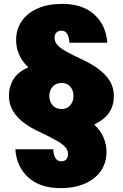

<svg xmlns="http://www.w3.org/2000/svg" viewBox="-20 -738 631 988"><path d="M465 -97Q528 -37 528 44Q528 98 500 140Q472 182 418.5 206Q365 230 291 230Q186 230 125.5 175Q65 120 59 30H254Q257 92 295 92Q311 92 320.5 82.5Q330 73 330 55Q330 35 316.5 19.5Q303 4 273 -13.5Q243 -31 180 -61Q26 -132 26 -244Q26 -292 49.5 -330.5Q73 -369 126 -391Q63 -451 63 -532Q63 -586 91 -628Q119 -670 172.5 -694Q226 -718 300 -718Q405 -718 465.5 -663Q526 -608 532 -518H337Q334 -580 296 -580Q280 -580 270.5 -570.5Q261 -561 261 -543Q261 -523 274.5 -507.5Q288 -492 318 -474.5Q348 -457 411 -428Q486 -392 526 -347Q566 -302 566 -244Q566 -196 542.5 -160Q519 -124 465 -97ZM296 -177Q324 -177 341 -196Q358 -215 358 -244Q358 -273 342 -292Q326 -311 297 -311Q268 -311 251 -292Q234 -273 234 -244Q234 -215 251 -196Q268 -177 296 -177Z"/></svg>

Font: DVN-Poppins ExtBd
Style: Regular
Weight: 800
Designer: Ninad Kale (Devanagari), Jonny Pinhorn (Latin)
Foundry: Indian Type Foundry
Version: 4.004